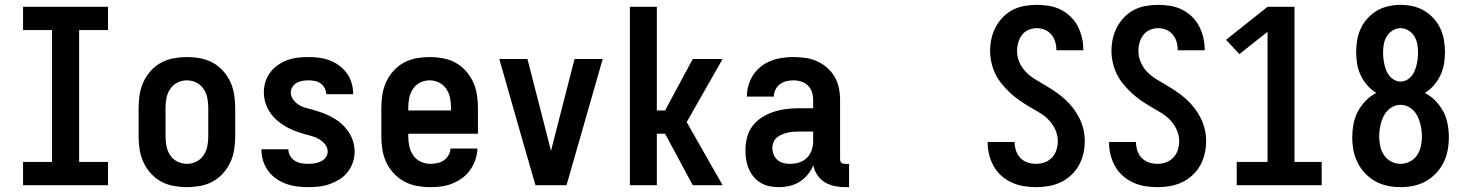

<svg xmlns="http://www.w3.org/2000/svg" viewBox="-20 -763 6040 791"><path d="M75 0V-96H194V-639H75V-735H425V-639H306V-96H425V0Z M750 8Q723 8 695.5 3Q668 -2 644 -15Q620 -28 601.5 -48.5Q583 -69 571.5 -93.5Q560 -118 555.5 -145.5Q551 -173 551 -200V-320Q551 -347 555.5 -374.5Q560 -402 571.5 -426.5Q583 -451 601.5 -471.5Q620 -492 644 -505Q668 -518 695.5 -523Q723 -528 750 -528Q777 -528 804.5 -523Q832 -518 856 -505Q880 -492 898.5 -471.5Q917 -451 928.5 -426.5Q940 -402 944.5 -374.5Q949 -347 949 -320V-200Q949 -173 944.5 -145.5Q940 -118 928.5 -93.5Q917 -69 898.5 -48.5Q880 -28 856 -15Q832 -2 804.5 3Q777 8 750 8ZM750 -88Q770 -88 788.5 -97Q807 -106 818.5 -123Q830 -140 834 -160Q838 -180 838 -200V-320Q838 -340 834 -360Q830 -380 818.5 -397Q807 -414 788.5 -423Q770 -432 750 -432Q730 -432 711.5 -423Q693 -414 681.5 -397Q670 -380 666 -360Q662 -340 662 -320V-200Q662 -180 666 -160Q670 -140 681.5 -123Q693 -106 711.5 -97Q730 -88 750 -88Z M1249 8Q1226 8 1203 5Q1180 2 1158 -6Q1136 -14 1117 -27.5Q1098 -41 1084.5 -59.5Q1071 -78 1064 -100.5Q1057 -123 1057 -146V-148H1168V-147Q1168 -133 1175.5 -120.5Q1183 -108 1195 -100.5Q1207 -93 1221 -90.5Q1235 -88 1249 -88Q1262 -88 1275.5 -90Q1289 -92 1301 -97.5Q1313 -103 1321.5 -114Q1330 -125 1330 -138Q1330 -155 1319.5 -168Q1309 -181 1295 -189.5Q1281 -198 1265.5 -202Q1250 -206 1234.5 -210.5Q1219 -215 1203.5 -220.5Q1188 -226 1173.5 -233Q1159 -240 1145.5 -249Q1132 -258 1120 -268.5Q1108 -279 1098 -292Q1088 -305 1081 -320Q1074 -335 1070.5 -350.5Q1067 -366 1067 -383Q1067 -405 1073.5 -426Q1080 -447 1093.5 -465Q1107 -483 1125.5 -495.5Q1144 -508 1164.5 -515.5Q1185 -523 1207 -525.5Q1229 -528 1251 -528Q1274 -528 1296 -525Q1318 -522 1339 -514Q1360 -506 1378 -492.5Q1396 -479 1409 -461Q1422 -443 1428.5 -421Q1435 -399 1435 -377V-375H1324Q1324 -388 1317.5 -400Q1311 -412 1300.5 -419.5Q1290 -427 1277 -429.5Q1264 -432 1251 -432Q1239 -432 1226.5 -430Q1214 -428 1203 -422Q1192 -416 1185 -405Q1178 -394 1178 -382Q1178 -366 1188 -352.5Q1198 -339 1212 -330.5Q1226 -322 1242 -318Q1258 -314 1273.5 -309.5Q1289 -305 1304.5 -299.5Q1320 -294 1334.5 -287Q1349 -280 1362.5 -271.5Q1376 -263 1388 -252Q1400 -241 1410 -228Q1420 -215 1427 -200.5Q1434 -186 1437.5 -170Q1441 -154 1441 -138Q1441 -115 1433.5 -93.5Q1426 -72 1412 -54Q1398 -36 1378.5 -24Q1359 -12 1338 -4.5Q1317 3 1294 5.5Q1271 8 1249 8Z M1752 8Q1725 8 1697.5 3Q1670 -2 1646 -15Q1622 -28 1603 -48Q1584 -68 1572 -93Q1560 -118 1555.5 -145.5Q1551 -173 1551 -200V-320Q1551 -347 1555.5 -374.5Q1560 -402 1571.5 -426.5Q1583 -451 1601.5 -471.5Q1620 -492 1644 -505Q1668 -518 1695.5 -523Q1723 -528 1750 -528Q1777 -528 1804.5 -523Q1832 -518 1856 -505Q1880 -492 1898.5 -471.5Q1917 -451 1928.5 -426.5Q1940 -402 1944.5 -374.5Q1949 -347 1949 -320V-212H1662V-200Q1662 -180 1666.5 -159.5Q1671 -139 1682.5 -122.5Q1694 -106 1713 -97Q1732 -88 1752 -88Q1767 -88 1781.5 -91Q1796 -94 1808 -102Q1820 -110 1827.5 -123Q1835 -136 1836 -151H1947Q1946 -127 1938.5 -105Q1931 -83 1917.5 -63.5Q1904 -44 1885 -30Q1866 -16 1844 -7Q1822 2 1799 5Q1776 8 1752 8ZM1662 -308H1838V-320Q1838 -340 1834 -360Q1830 -380 1818.5 -397Q1807 -414 1788.5 -423Q1770 -432 1750 -432Q1730 -432 1711.5 -423Q1693 -414 1681.5 -397Q1670 -380 1666 -360Q1662 -340 1662 -320Z M2186 0 2136 -173 2037 -520H2153L2242 -173Q2244 -165 2246 -157Q2248 -149 2250 -141Q2252 -149 2254 -157Q2256 -165 2258 -173L2347 -520H2463L2314 0Z M2575 0V-735H2686V-308H2720L2834 -520H2957L2809 -260L2957 0H2834L2720 -212H2686V0Z M3189 8H3188Q3169 8 3149.5 4Q3130 0 3113.5 -10Q3097 -20 3084.5 -35Q3072 -50 3064.5 -68Q3057 -86 3054 -105Q3051 -124 3051 -143Q3051 -170 3057.5 -196Q3064 -222 3079.5 -243Q3095 -264 3117.5 -278.5Q3140 -293 3165 -301.5Q3190 -310 3216.5 -313.5Q3243 -317 3269 -317H3330V-351Q3330 -368 3325 -383.5Q3320 -399 3308.5 -410.5Q3297 -422 3281 -427Q3265 -432 3248 -432Q3234 -432 3219.5 -428.5Q3205 -425 3193 -416Q3181 -407 3174.5 -393Q3168 -379 3168 -365H3057Q3057 -388 3063.5 -411Q3070 -434 3083 -454Q3096 -474 3115 -489Q3134 -504 3156 -512.5Q3178 -521 3201.5 -524.5Q3225 -528 3248 -528Q3273 -528 3298 -524.5Q3323 -521 3345.5 -511Q3368 -501 3387 -484.5Q3406 -468 3418.5 -446.5Q3431 -425 3436 -400.5Q3441 -376 3441 -351V-108Q3441 -104 3442 -100Q3443 -96 3446 -93Q3449 -90 3453 -89Q3457 -88 3461 -88H3478V8H3461Q3440 8 3418.5 3.5Q3397 -1 3378.5 -12Q3360 -23 3347.5 -41.5Q3335 -60 3331 -82Q3322 -61 3307.5 -43.5Q3293 -26 3274 -14Q3255 -2 3233 3Q3211 8 3189 8ZM3234 -88Q3253 -88 3271.5 -93.5Q3290 -99 3303.5 -112Q3317 -125 3323.5 -143Q3330 -161 3330 -180V-221H3269Q3257 -221 3245.5 -220Q3234 -219 3222.5 -216Q3211 -213 3200 -208.5Q3189 -204 3180 -196Q3171 -188 3166.5 -177Q3162 -166 3162 -154Q3162 -140 3167 -127Q3172 -114 3182.5 -104.5Q3193 -95 3206.5 -91.5Q3220 -88 3234 -88Z M4249 8Q4223 8 4198 4Q4173 0 4149.5 -10.5Q4126 -21 4106.5 -38Q4087 -55 4074.5 -77Q4062 -99 4055.5 -124Q4049 -149 4049 -175V-178H4160V-176Q4160 -159 4166 -141.5Q4172 -124 4184.5 -111.5Q4197 -99 4214 -93.5Q4231 -88 4249 -88Q4267 -88 4284.5 -94.5Q4302 -101 4314.5 -114.5Q4327 -128 4332.5 -146Q4338 -164 4338 -182Q4338 -206 4327.5 -229Q4317 -252 4300 -269.5Q4283 -287 4261.5 -299.5Q4240 -312 4219 -324.5Q4198 -337 4178 -351Q4158 -365 4140 -382Q4122 -399 4106.5 -418Q4091 -437 4080.5 -459Q4070 -481 4064.5 -505Q4059 -529 4059 -554Q4059 -579 4064.5 -604Q4070 -629 4082 -651.5Q4094 -674 4112 -692.5Q4130 -711 4152.5 -722.5Q4175 -734 4200.5 -738.5Q4226 -743 4251 -743Q4276 -743 4301 -739Q4326 -735 4348.5 -724Q4371 -713 4389.5 -695.5Q4408 -678 4419.5 -656Q4431 -634 4437 -609.5Q4443 -585 4443 -560V-556H4332V-558Q4332 -575 4327 -591.5Q4322 -608 4311 -621Q4300 -634 4284 -640.5Q4268 -647 4251 -647Q4234 -647 4217.5 -640Q4201 -633 4190.5 -619Q4180 -605 4175 -588Q4170 -571 4170 -553Q4170 -529 4180 -506Q4190 -483 4207.5 -465.5Q4225 -448 4246 -435.5Q4267 -423 4288 -410.5Q4309 -398 4329.5 -384Q4350 -370 4368 -353.5Q4386 -337 4401 -317.5Q4416 -298 4427 -276Q4438 -254 4443.5 -230Q4449 -206 4449 -181Q4449 -155 4443 -129.5Q4437 -104 4424.5 -81.5Q4412 -59 4392.5 -41Q4373 -23 4349.5 -12Q4326 -1 4300.5 3.5Q4275 8 4249 8Z M4749 8Q4723 8 4698 4Q4673 0 4649.5 -10.5Q4626 -21 4606.5 -38Q4587 -55 4574.5 -77Q4562 -99 4555.5 -124Q4549 -149 4549 -175V-178H4660V-176Q4660 -159 4666 -141.5Q4672 -124 4684.5 -111.5Q4697 -99 4714 -93.5Q4731 -88 4749 -88Q4767 -88 4784.5 -94.5Q4802 -101 4814.5 -114.5Q4827 -128 4832.5 -146Q4838 -164 4838 -182Q4838 -206 4827.5 -229Q4817 -252 4800 -269.5Q4783 -287 4761.5 -299.5Q4740 -312 4719 -324.5Q4698 -337 4678 -351Q4658 -365 4640 -382Q4622 -399 4606.5 -418Q4591 -437 4580.5 -459Q4570 -481 4564.5 -505Q4559 -529 4559 -554Q4559 -579 4564.5 -604Q4570 -629 4582 -651.5Q4594 -674 4612 -692.5Q4630 -711 4652.5 -722.5Q4675 -734 4700.5 -738.5Q4726 -743 4751 -743Q4776 -743 4801 -739Q4826 -735 4848.5 -724Q4871 -713 4889.5 -695.5Q4908 -678 4919.5 -656Q4931 -634 4937 -609.5Q4943 -585 4943 -560V-556H4832V-558Q4832 -575 4827 -591.5Q4822 -608 4811 -621Q4800 -634 4784 -640.5Q4768 -647 4751 -647Q4734 -647 4717.5 -640Q4701 -633 4690.5 -619Q4680 -605 4675 -588Q4670 -571 4670 -553Q4670 -529 4680 -506Q4690 -483 4707.5 -465.5Q4725 -448 4746 -435.5Q4767 -423 4788 -410.5Q4809 -398 4829.5 -384Q4850 -370 4868 -353.5Q4886 -337 4901 -317.5Q4916 -298 4927 -276Q4938 -254 4943.5 -230Q4949 -206 4949 -181Q4949 -155 4943 -129.5Q4937 -104 4924.5 -81.5Q4912 -59 4892.5 -41Q4873 -23 4849.5 -12Q4826 -1 4800.5 3.5Q4775 8 4749 8Z M5075 0V-96H5202V-632L5086 -540L5031 -599L5202 -735H5313V-96H5425V0Z M5750 8Q5723 8 5696.5 2.5Q5670 -3 5646.5 -16Q5623 -29 5604 -49Q5585 -69 5573 -93Q5561 -117 5556 -143.5Q5551 -170 5551 -197Q5551 -224 5556 -251.5Q5561 -279 5574 -303.5Q5587 -328 5606.5 -348Q5626 -368 5650 -380Q5629 -393 5612.5 -412Q5596 -431 5585.5 -453.5Q5575 -476 5571 -500.5Q5567 -525 5567 -549Q5567 -574 5571.5 -599Q5576 -624 5586.5 -646.5Q5597 -669 5614.5 -688Q5632 -707 5653.5 -719.5Q5675 -732 5700 -737.5Q5725 -743 5750 -743Q5775 -743 5800 -737.5Q5825 -732 5846.5 -719.5Q5868 -707 5885.5 -688Q5903 -669 5913.5 -646.5Q5924 -624 5928.5 -599Q5933 -574 5933 -549Q5933 -525 5929 -500.5Q5925 -476 5914.5 -453.5Q5904 -431 5887.5 -412Q5871 -393 5850 -380Q5874 -368 5893.5 -348Q5913 -328 5926 -303.5Q5939 -279 5944 -251.5Q5949 -224 5949 -197Q5949 -170 5944 -143.5Q5939 -117 5927 -93Q5915 -69 5896 -49Q5877 -29 5853.5 -16Q5830 -3 5803.5 2.5Q5777 8 5750 8ZM5750 -427Q5763 -427 5774.5 -433Q5786 -439 5794.5 -449Q5803 -459 5808 -471Q5813 -483 5816 -495.5Q5819 -508 5820.5 -520.5Q5822 -533 5822 -546Q5822 -564 5819 -581Q5816 -598 5807 -613Q5798 -628 5782.5 -637.5Q5767 -647 5750 -647Q5733 -647 5717.5 -637.5Q5702 -628 5693 -613Q5684 -598 5681 -581Q5678 -564 5678 -546Q5678 -533 5679.5 -520.5Q5681 -508 5684 -495.5Q5687 -483 5692 -471Q5697 -459 5705.5 -449Q5714 -439 5725.5 -433Q5737 -427 5750 -427ZM5750 -88Q5770 -88 5788.5 -97.5Q5807 -107 5818 -123.5Q5829 -140 5833.5 -160Q5838 -180 5838 -200Q5838 -214 5836 -229Q5834 -244 5830 -258Q5826 -272 5819.5 -285Q5813 -298 5802.5 -308.5Q5792 -319 5778.5 -325Q5765 -331 5750 -331Q5735 -331 5721.5 -325Q5708 -319 5697.5 -308.5Q5687 -298 5680.5 -285Q5674 -272 5670 -258Q5666 -244 5664 -229Q5662 -214 5662 -200Q5662 -180 5666.5 -160Q5671 -140 5682 -123.5Q5693 -107 5711.5 -97.5Q5730 -88 5750 -88Z"/></svg>

Font: Iosevka SS18
Style: Bold
Weight: 700
Monospace: yes
Designer: Belleve Invis
Foundry: Belleve Invis
Version: Version 25.1.1; ttfautohint (v1.8.4)